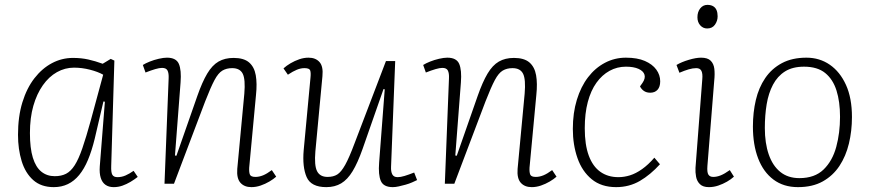

<svg xmlns="http://www.w3.org/2000/svg" viewBox="-20 -755 3576 789"><path d="M437 -73Q436 -47 441.5 -37Q447 -27 463 -27Q480 -27 496 -34Q512 -41 529 -53L546 -28Q532 -17 516 -7.5Q500 2 483 8Q466 14 447 14Q427 14 413.5 4.5Q400 -5 394 -24Q388 -43 390 -71L411 -337L405 -338L369 -184Q357 -135 341.5 -98Q326 -61 305.5 -36Q285 -11 259 1.5Q233 14 201 14Q149 14 116.5 -15Q84 -44 69 -93Q54 -142 54 -201Q54 -276 72 -334.5Q90 -393 121.5 -433.5Q153 -474 193.5 -495.5Q234 -517 280 -517Q314 -517 343 -510.5Q372 -504 402 -493L435 -513L450 -506ZM205 -31Q232 -31 251.5 -41Q271 -51 287 -76Q303 -101 318.5 -146Q334 -191 353 -260L404 -448Q383 -460 350 -468.5Q317 -477 284 -477Q247 -477 214 -458.5Q181 -440 156 -404.5Q131 -369 117 -320Q103 -271 103 -208Q103 -146 115 -107Q127 -68 150 -49.5Q173 -31 205 -31Z M1115 -29Q1104 -19 1087 -9Q1070 1 1051 7.5Q1032 14 1013 14Q984 14 968 -4Q952 -22 955 -61L984 -370Q989 -429 977.5 -452Q966 -475 934 -475Q911 -475 894 -465Q877 -455 861.5 -426Q846 -397 823 -338L695 0H656L673 -433Q674 -454 668.5 -465Q663 -476 646 -476Q635 -476 618 -471Q601 -466 578 -457L567 -488Q578 -495 595.5 -502Q613 -509 632.5 -513.5Q652 -518 666 -518Q704 -518 715 -492.5Q726 -467 722 -416L699 -116L705 -115L791 -361Q811 -418 831.5 -452.5Q852 -487 878 -502Q904 -517 940 -517Q982 -517 1003.5 -498.5Q1025 -480 1031 -446Q1037 -412 1032 -365L1004 -66Q1003 -47 1007 -37.5Q1011 -28 1030 -28Q1045 -28 1061 -34.5Q1077 -41 1097 -56Z M1145 -474Q1157 -485 1174 -495Q1191 -505 1210 -511.5Q1229 -518 1248 -518Q1277 -518 1293 -500Q1309 -482 1305 -442L1276 -133Q1271 -75 1283 -51.5Q1295 -28 1326 -28Q1350 -28 1366 -38Q1382 -48 1398.5 -77.5Q1415 -107 1437 -166L1566 -504H1604L1587 -70Q1586 -50 1592 -38.5Q1598 -27 1614 -27Q1626 -27 1642.5 -32Q1659 -37 1682 -46L1694 -15Q1686 -11 1673.5 -5.5Q1661 0 1646.5 4Q1632 8 1618.5 11Q1605 14 1594 14Q1556 14 1545 -11.5Q1534 -37 1538 -87L1561 -388L1556 -389L1470 -143Q1450 -86 1429 -51.5Q1408 -17 1382 -1.5Q1356 14 1321 14Q1258 14 1240 -27.5Q1222 -69 1228 -138L1256 -437Q1258 -457 1254.5 -466Q1251 -475 1231 -475Q1216 -475 1200 -468.5Q1184 -462 1163 -448Z M2267 -29Q2256 -19 2239 -9Q2222 1 2203 7.5Q2184 14 2165 14Q2136 14 2120 -4Q2104 -22 2107 -61L2136 -370Q2141 -429 2129.5 -452Q2118 -475 2086 -475Q2063 -475 2046 -465Q2029 -455 2013.5 -426Q1998 -397 1975 -338L1847 0H1808L1825 -433Q1826 -454 1820.5 -465Q1815 -476 1798 -476Q1787 -476 1770 -471Q1753 -466 1730 -457L1719 -488Q1730 -495 1747.5 -502Q1765 -509 1784.5 -513.5Q1804 -518 1818 -518Q1856 -518 1867 -492.5Q1878 -467 1874 -416L1851 -116L1857 -115L1943 -361Q1963 -418 1983.5 -452.5Q2004 -487 2030 -502Q2056 -517 2092 -517Q2134 -517 2155.5 -498.5Q2177 -480 2183 -446Q2189 -412 2184 -365L2156 -66Q2155 -47 2159 -37.5Q2163 -28 2182 -28Q2197 -28 2213 -34.5Q2229 -41 2249 -56Z M2552 -518Q2599 -518 2630 -504.5Q2661 -491 2677 -469Q2693 -447 2693 -421Q2693 -398 2682 -386Q2671 -374 2652 -374Q2637 -374 2626.5 -381Q2616 -388 2610 -400L2620 -414Q2633 -433 2628.5 -448Q2624 -463 2604 -472Q2584 -481 2552 -481Q2516 -481 2485 -464Q2454 -447 2431 -415Q2408 -383 2395.5 -336Q2383 -289 2383 -228Q2383 -160 2399.5 -115.5Q2416 -71 2447 -49Q2478 -27 2521 -27Q2545 -27 2569 -34.5Q2593 -42 2618.5 -60Q2644 -78 2669 -107L2692 -80Q2673 -59 2652 -41.5Q2631 -24 2609.5 -11.5Q2588 1 2563.5 7.5Q2539 14 2512 14Q2451 14 2411.5 -18.5Q2372 -51 2353 -105.5Q2334 -160 2334 -225Q2334 -291 2350.5 -345Q2367 -399 2396.5 -437.5Q2426 -476 2466 -497Q2506 -518 2552 -518Z M2866 -430Q2868 -452 2862.5 -463.5Q2857 -475 2841 -475Q2827 -475 2810 -470Q2793 -465 2772 -456L2760 -488Q2780 -500 2810 -509Q2840 -518 2861 -518Q2888 -518 2900.5 -505.5Q2913 -493 2915.5 -472Q2918 -451 2915 -423L2887 -73Q2885 -47 2891 -37.5Q2897 -28 2911 -28Q2926 -28 2942 -34.5Q2958 -41 2979 -56L2996 -29Q2984 -18 2967.5 -8.5Q2951 1 2932 7.5Q2913 14 2893 14Q2869 14 2856.5 2Q2844 -10 2840.5 -28.5Q2837 -47 2838 -65ZM2846 -684Q2846 -706 2857.5 -720.5Q2869 -735 2887 -735Q2901 -735 2910.5 -729.5Q2920 -724 2924.5 -713.5Q2929 -703 2929 -688Q2929 -669 2918 -653.5Q2907 -638 2886 -638Q2869 -638 2857.5 -651Q2846 -664 2846 -684Z M3259 14Q3200 14 3158.5 -17Q3117 -48 3095.5 -104Q3074 -160 3074 -235Q3074 -293 3086 -344Q3098 -395 3124.5 -434Q3151 -473 3193 -495.5Q3235 -518 3294 -518Q3348 -518 3390 -489Q3432 -460 3456.5 -406Q3481 -352 3481 -274Q3481 -217 3468.5 -165Q3456 -113 3429.5 -73Q3403 -33 3361 -9.5Q3319 14 3259 14ZM3265 -23Q3328 -23 3364.5 -58.5Q3401 -94 3416.5 -151.5Q3432 -209 3432 -275Q3432 -337 3417.5 -383Q3403 -429 3371 -455Q3339 -481 3284 -481Q3237 -481 3206 -461.5Q3175 -442 3156.5 -407Q3138 -372 3130.5 -326.5Q3123 -281 3123 -229Q3123 -167 3139 -120.5Q3155 -74 3186.5 -48.5Q3218 -23 3265 -23Z"/></svg>

Font: Literata 18pt ExtraLight
Style: Italic
Weight: 250
Italic angle: -2°
Designer: Latin by Veronika Burian and Jose Scaglione. Greek by Irene Vlachou. Cyrillic by Vera Evstafieva
Foundry: TypeTogether
Version: Version 3.103;gftools[0.9.29]